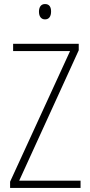

<svg xmlns="http://www.w3.org/2000/svg" viewBox="-20 -931 445 951"><path d="M203 -911C181 -911 173 -893 173 -873C173 -851 183 -835 203 -835C223 -835 233 -850 233 -874C233 -894 226 -911 203 -911ZM379 0V-36H75L370 -682V-714H45V-678H327L30 -31V0Z"/></svg>

Font: Noto Sans Sinhala UI Condensed ExtraLight
Style: Regular
Weight: 200
Width: 3
Designer: Jelle Bosma - Monotype Design Team
Foundry: Monotype Imaging Inc.
Version: Version 2.006